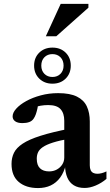

<svg xmlns="http://www.w3.org/2000/svg" viewBox="-20 -942 560 974"><path d="M337.5 -290 336 -239Q282 -229.5 248.5 -218.8Q215 -208 197.2 -195.8Q179.5 -183.5 173 -169.2Q166.5 -155 166.5 -137Q166.5 -104 183 -88.2Q199.5 -72.5 229 -72.5Q251 -72.5 268.2 -82Q285.5 -91.5 295.8 -107.5Q306 -123.5 306 -143V-329.5Q306 -367.5 287.2 -388.2Q268.5 -409 224.5 -409Q204.5 -409 186.2 -405.8Q168 -402.5 152.5 -397L177 -430.5Q173.5 -408 169.8 -391.2Q166 -374.5 161.8 -362.5Q157.5 -350.5 151.5 -341.5Q143.5 -328.5 128.8 -323Q114 -317.5 94 -317.5Q69.5 -317.5 56.8 -326.8Q44 -336 44 -351.5Q44 -370.5 62.5 -391Q81 -411.5 113 -429.2Q145 -447 186.8 -458.2Q228.5 -469.5 275 -469.5Q335 -469.5 370.2 -452Q405.5 -434.5 420.5 -402.2Q435.5 -370 435.5 -326V-103.5Q435.5 -88.5 439.8 -79Q444 -69.5 452.8 -65Q461.5 -60.5 474 -60.5Q484 -60.5 495.8 -63.5Q507.5 -66.5 520 -72.5V-34.5Q494.5 -13 465.2 -0.8Q436 11.5 409 11.5Q376.5 11.5 354.5 -2Q332.5 -15.5 321.5 -41.2Q310.5 -67 309.5 -104.5L314 -107.5Q305 -68 285.2 -41.2Q265.5 -14.5 237.2 -1.2Q209 12 173 12Q111.5 12 75 -19Q38.5 -50 38.5 -110.5Q38.5 -141.5 50.8 -166.8Q63 -192 95 -213.2Q127 -234.5 185.8 -253.2Q244.5 -272 337.5 -290ZM246 -700.5Q287 -700.5 313 -675Q339 -649.5 339 -609Q339 -569 313 -543.2Q287 -517.5 246 -517.5Q205.5 -517.5 179.2 -543.2Q153 -569 153 -609Q153 -649.5 179.2 -675Q205.5 -700.5 246 -700.5ZM246 -551.5Q271 -551.5 286.8 -567.5Q302.5 -583.5 302.5 -609Q302.5 -635.5 286.8 -651.5Q271 -667.5 246 -667.5Q221 -667.5 205.2 -651.5Q189.5 -635.5 189.5 -609Q189.5 -583.5 205.2 -567.5Q221 -551.5 246 -551.5ZM212.5 -758 288 -922.5H428.5V-903L265.5 -758Z"/></svg>

Font: Newsreader SemiBold
Style: Regular
Weight: 600
Designer: Hugues Gentile
Foundry: Production Type
Version: Version 1.003